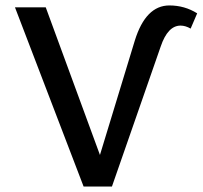

<svg xmlns="http://www.w3.org/2000/svg" viewBox="-20 -685 744 705"><path d="M704 -636 680 -580Q661 -591 643 -591Q596 -591 570 -514L391 0H287L35 -658H148L347 -116L475 -536Q515 -665 602 -665Q658 -665 704 -636Z"/></svg>

Font: Ysabeau Semibold
Style: Regular
Weight: 600
Designer: Christian Thalmann (Catharsis Fonts)
Version: Version 0.003